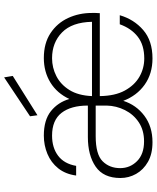

<svg xmlns="http://www.w3.org/2000/svg" viewBox="66 -815 761 933"><g transform="rotate(-90 446.5 -348.5)"><path d="M222 12Q165 12 126.5 -10Q88 -32 68 -67.5Q48 -103 48 -144Q48 -226 103 -264Q158 -302 247 -302H400Q400 -384 364.5 -430Q329 -476 254 -476Q195 -476 156 -446.5Q117 -417 107 -359H60Q67 -411 95 -446Q123 -481 165 -498.5Q207 -516 254 -516Q330 -516 373 -481.5Q416 -447 432 -392Q460 -452 512 -484Q564 -516 631 -516Q703 -516 752 -483.5Q801 -451 825.5 -398Q850 -345 850 -283Q850 -273 850 -264.5Q850 -256 849 -244H446Q447 -170 473 -122.5Q499 -75 540 -51.5Q581 -28 629 -28Q694 -28 734.5 -59.5Q775 -91 795 -147H839Q819 -78 767 -33Q715 12 629 12Q555 12 501.5 -26Q448 -64 423 -130Q403 -67 350.5 -27.5Q298 12 222 12ZM446 -282H807Q805 -379 755.5 -427.5Q706 -476 630 -476Q584 -476 543 -455Q502 -434 475.5 -391.5Q449 -349 446 -282ZM226 -29Q280 -29 318.5 -54.5Q357 -80 378 -122Q399 -164 400 -211V-264H251Q163 -264 129.5 -230.5Q96 -197 96 -145Q96 -97 130 -63Q164 -29 226 -29ZM353 -547 348 -583 537 -709 544 -667Z"/></g></svg>

Font: DM Sans ExtraLight
Style: Regular
Weight: 200
Designer: Colophon Foundry, Jonny Pinhorn
Foundry: Colophon Foundry
Version: Version 4.004; ttfautohint (v1.8.4.7-5d5b)